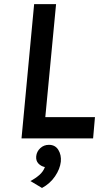

<svg xmlns="http://www.w3.org/2000/svg" viewBox="-20 -669 485 928"><path d="M84 0 145 -649H251L199 -103H439L430 0ZM183 239.5 127 206Q151 193.5 170 177Q189 160.5 197 138.5Q178 134.5 165.5 121.2Q153 108 155 86Q157.5 63 174.8 47Q192 31 216.5 31Q247 31 262 55.5Q277 80 274 112.5Q270 148 246 183.2Q222 218.5 183 239.5Z"/></svg>

Font: Karla
Style: Bold Italic
Weight: 700
Italic angle: -8°
Designer: Jonathan Pinhorn
Version: Version 2.004;gftools[0.9.33]